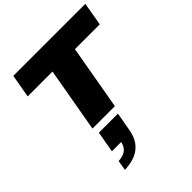

<svg xmlns="http://www.w3.org/2000/svg" viewBox="-283 -860 1417 1417"><g transform="rotate(-45 425.5 -151.5)"><path d="M237 0 326 -506H67L99 -688H851L819 -506H560L471 0ZM191 385 204 306Q253 304 281 282.5Q309 261 316 220H220L249 55H448L423 195Q413 258 384 299Q355 340 307.5 361Q260 382 191 385Z"/></g></svg>

Font: Archivo SemiExpanded Black
Style: Italic
Weight: 900
Width: 6
Italic angle: -10°
Designer: Hector Gatti
Foundry: Omnibus-Type
Version: Version 2.001